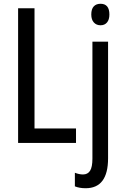

<svg xmlns="http://www.w3.org/2000/svg" viewBox="-20 -758 660 1018"><path d="M76 0V-714H163V-77H383V0ZM464 -681Q464 -710 477 -724Q490 -738 513 -738Q560 -738 560 -681Q560 -654 547.5 -639Q535 -624 513 -624Q491 -624 477.5 -639Q464 -654 464 -681ZM434 240Q401 240 377 230V158Q400 167 420 167Q445 167 457.5 147.5Q470 128 470 83V-537H553V81Q553 240 434 240Z"/></svg>

Font: Avrile Sans Condensed
Style: Regular
Weight: 400
Width: 3
Designer: Monotype Design Team
Foundry: Monotype Imaging Inc.
Version: Version 2.001;September 10, 2019;FontCreator 11.5.0.2425 64-